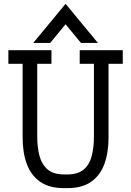

<svg xmlns="http://www.w3.org/2000/svg" viewBox="-20 -969 680 995"><path d="M152.3 -746.6 319.8 -949.2 487.3 -746.6H399.4L319.8 -843.3L240.2 -746.6ZM311 5.9Q235.4 5.9 188.2 -26.9Q141.1 -59.6 119.1 -118.7Q97.2 -177.7 97.2 -256.8V-638.2H23.4V-709H246.6V-638.2H172.9V-261.7Q172.9 -207 184.3 -162.4Q195.8 -117.7 226.3 -91.3Q256.8 -64.9 313.5 -64.9H326.7Q384.3 -64.9 414.6 -91.3Q444.8 -117.7 455.8 -162.4Q466.8 -207 466.8 -261.7V-638.2H393.1V-709H616.2V-638.2H542.5V-256.8Q542.5 -177.7 520.8 -118.7Q499 -59.6 452.1 -26.9Q405.3 5.9 329.6 5.9Z"/></svg>

Font: Kay Pho Du Medium
Style: Regular
Weight: 500
Designer: Victor Gaultney, Khu Oo Reh
Foundry: SIL International
Version: Version 3.000